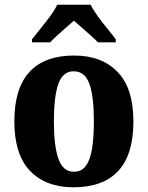

<svg xmlns="http://www.w3.org/2000/svg" viewBox="-20 -786 628 816"><path d="M292 10Q175 10 108 -59.5Q41 -129 41 -270Q41 -411 105.5 -480.5Q170 -550 295 -550Q412 -550 479.5 -480.5Q547 -411 547 -270Q547 -129 482.5 -59.5Q418 10 292 10ZM294 -56Q326 -56 344.5 -80.5Q363 -105 371 -153Q379 -201 379 -270Q379 -376 360 -429.5Q341 -483 293 -483Q247 -483 228 -429.5Q209 -376 209 -270Q209 -165 228.5 -110.5Q248 -56 294 -56ZM116 -619Q131 -638 152 -664Q173 -690 193 -717Q213 -744 223 -766H365Q376 -744 395.5 -717Q415 -690 436.5 -664Q458 -638 472 -619V-606H396Q386 -617 367 -634Q348 -651 328 -668.5Q308 -686 294 -698Q279 -685 259.5 -668Q240 -651 222 -634.5Q204 -618 193 -606H116Z"/></svg>

Font: Noto Serif Khmer SemiCondensed ExtraBold
Style: Regular
Weight: 800
Width: 4
Designer: Danh Hong and the Monotype Design Team
Foundry: Monotype Imaging Inc.
Version: Version 2.004